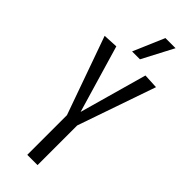

<svg xmlns="http://www.w3.org/2000/svg" viewBox="-293 -936 965 965"><g transform="rotate(45 189.5 -453.0)"><path d="M154 0V-282L6 -698L85 -702L191 -342L292 -702L371 -698L227 -282V0ZM159 -740 230 -906H302L215 -740Z"/></g></svg>

Font: Georama Condensed
Style: Regular
Weight: 400
Width: 3
Designer: Jean-Baptiste Levee
Foundry: Production Type
Version: Version 1.000